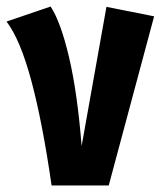

<svg xmlns="http://www.w3.org/2000/svg" viewBox="-34 -568 492 588"><path d="M216 -121 292 -547 438 -518 299 0H124Q96 -194 62 -320.5Q28 -447 -14 -502L121 -548Q152 -501 177.5 -392.5Q203 -284 216 -121Z"/></svg>

Font: Fira Sans Extra Condensed
Style: Bold
Weight: 700
Width: 1
Designer: Carrois Corporate & Edenspiekermann AG
Foundry: Carrois Corporate GbR & Edenspiekermann AG
Version: Version 4.203